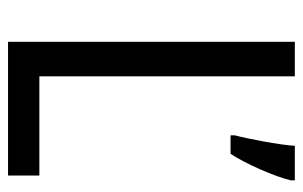

<svg xmlns="http://www.w3.org/2000/svg" viewBox="-158 -596 754 478"><g transform="rotate(90 219.0 -357.0)"><path d="M84 0H417V-78H170V-714H84ZM429 -704V-714H343C341 -677 325 -594 317 -565V-554H363C388 -592 420 -665 429 -704Z"/></g></svg>

Font: Noto Sans Oriya Cond
Style: Regular
Weight: 400
Width: 3
Designer: Amélie Bonet and Sol Matas
Foundry: Google LLC
Version: Version 2.006